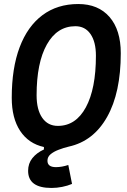

<svg xmlns="http://www.w3.org/2000/svg" viewBox="-20 -723 626 950"><path d="M234.9 207Q119.1 207 119.1 122.1Q119.1 85.9 140.1 59.6Q161.1 33.2 197.3 16.6V4.4Q121.6 -12.2 79.8 -75.2Q38.1 -138.2 38.1 -239.3Q38.1 -385.3 77.1 -489Q116.2 -592.8 189.9 -647.9Q263.7 -703.1 367.2 -703.1Q466.3 -703.1 522 -638.9Q577.6 -574.7 577.6 -459.5Q577.6 -264.6 510 -144.5Q442.4 -24.4 320.3 2.4Q293.9 8.8 269.8 18.1Q245.6 27.3 230.2 40.3Q214.8 53.2 214.8 72.3Q214.8 104 256.8 104Q285.6 104 317.9 93.3L336.4 187Q314.5 196.3 287.6 201.7Q260.7 207 234.9 207ZM266.1 -100.1Q355 -100.1 404.8 -191.9Q454.6 -283.7 454.6 -447.3Q454.6 -516.1 427.7 -554.7Q400.9 -593.3 353 -593.3Q262.7 -593.3 211.9 -502.9Q161.1 -412.6 161.1 -251.5Q161.1 -180.2 189 -140.1Q216.8 -100.1 266.1 -100.1Z"/></svg>

Font: Cascadia Code NF SemiBold
Style: Italic
Weight: 600
Italic angle: -10°
Monospace: yes
Designer: Aaron Bell
Foundry: Saja Typeworks
Version: Version 2404.023; ttfautohint (v1.8.4)